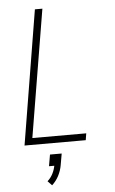

<svg xmlns="http://www.w3.org/2000/svg" viewBox="-63 -777 625 1047"><g transform="rotate(-5 250.0 -253.0)"><path d="M48 0 169 -735H210L94 -37H389L383 0ZM179 229 156 205Q174 189 185 167.5Q196 146 200 124H171L182 61H246L235 124Q230 153 216 180.5Q202 208 179 229Z"/></g></svg>

Font: Iosevka SS04 XLt Obl
Style: Regular
Weight: 200
Italic angle: -9°
Monospace: yes
Designer: Belleve Invis
Foundry: Belleve Invis
Version: Version 19.0.0; ttfautohint (v1.8.4)